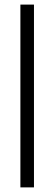

<svg xmlns="http://www.w3.org/2000/svg" viewBox="-20 -749 237 836"><path d="M68.8 66.9V-729H127.9V66.9Z"/></svg>

Font: Lumene Sans Expanded Light
Style: Regular
Weight: 300
Width: 7
Designer: Deni Anggara
Version: Version 1.003;Glyphs 3.1.2 (3151)